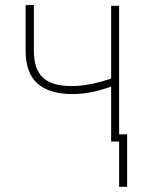

<svg xmlns="http://www.w3.org/2000/svg" viewBox="-20 -553 563 750"><path d="M445.3 0H414.1V-214.4Q367.7 -198.7 332.3 -192.1Q296.9 -185.5 260.7 -185.5Q170.9 -186.5 125.5 -227.5Q80.1 -268.6 80.1 -354.5V-533.2H112.3V-354.5Q112.3 -281.7 148.2 -249.3Q184.1 -216.8 258.8 -216.8Q329.1 -216.8 414.1 -246.1V-530.3H445.3ZM476.6 176.8H445.3V-28.3H476.6Z"/></svg>

Font: Pretendard Std Thin
Style: Regular
Weight: 100
Designer: Base glyphs from Inter by Rasmus Andersson; Hangeul glyphs from Noto Sans CJK(Source Han Sans) by Jang Soo-young and Kan
Foundry: Kil Hyung-jin
Version: Version 1.309